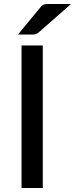

<svg xmlns="http://www.w3.org/2000/svg" viewBox="-20 -947 378 967"><path d="M195.5 0H88.5V-718H195.5ZM338 -927 175 -784Q166.5 -777 159.5 -775Q152.5 -773 141 -773H70.5L183.5 -910Q188 -916 192.2 -919.2Q196.5 -922.5 201.5 -924.2Q206.5 -926 213 -926.5Q219.5 -927 228 -927Z"/></svg>

Font: Lato 2
Style: Regular
Weight: 500
Designer: Lukasz Dziedzic with Adam Twardoch and Botio Nikoltchev
Foundry: tyPoland Lukasz Dziedzic
Version: Version 2.015; 2015-08-06; http://www.latofonts.com/